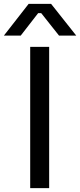

<svg xmlns="http://www.w3.org/2000/svg" viewBox="-48 -972 414 992"><path d="M59 -788H-28L100 -952H216L346 -788H257L165 -904H149ZM206 0H108V-730H206Z"/></svg>

Font: Sora
Style: Regular
Weight: 400
Designer: Jonathan Barnbrook, Julián Moncada
Foundry: Barnbrook Fonts
Version: Version 2.000